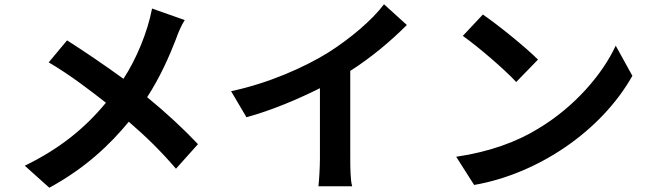

<svg xmlns="http://www.w3.org/2000/svg" viewBox="-20 -828 3040 899"><path d="M692 -788C671 -678 619 -552 558 -459C477 -518 373 -589 294 -639L208 -536C312 -475 404 -403 476 -347C377 -227 260 -132 96 -52L211 51C380 -41 495 -151 583 -258C663 -189 732 -122 804 -38L907 -153C839 -225 757 -301 669 -373C729 -465 773 -565 804 -645C812 -669 829 -710 845 -734Z M1620 -496C1720 -560 1809 -635 1885 -711L1778 -808C1722 -733 1618 -646 1517 -582C1406 -513 1237 -438 1062 -401L1134 -279C1251 -311 1374 -363 1478 -415V-87C1478 -42 1474 19 1471 44H1629C1621 20 1620 -43 1620 -87Z M2147 -660C2218 -610 2346 -500 2397 -444L2499 -549C2440 -608 2311 -712 2241 -760ZM2200 38C2496 -13 2794 -212 2941 -473L2863 -614C2800 -479 2670 -327 2499 -225C2402 -165 2273 -117 2116 -94Z"/></svg>

Font: Spoqa Han Sans Neo Bold
Style: Bold
Weight: 700
Designer: [Spoqa Han Sans Neo] Dong-huui Kim  Younghwa Kang  Yujin Lee  [Noto Sans] Ryoko NISHIZUKA  (kana & ideographs); Paul D. 
Foundry: Spoqa (http://www.spoqa-han-sans.com)
Version: Version 1.000